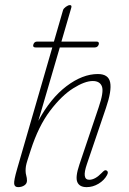

<svg xmlns="http://www.w3.org/2000/svg" viewBox="-20 -742 516 769"><path d="M113.5 -563.5Q117 -575.5 129 -575.5H196L232.5 -701.5Q234.5 -708 243.8 -714.8Q253 -721.5 260 -721.5Q268.5 -721.5 265.5 -711L226 -575.5H366.5Q378.5 -575.5 375.5 -564Q371.5 -552 359.5 -552H219.5L133.5 -258Q182 -348 246.2 -396.8Q310.5 -445.5 372 -445.5Q414.5 -445.5 421.2 -412Q428 -378.5 404.5 -310L328 -84.5Q306.5 -22 337.5 -22Q361 -22 387.5 -49.5Q393 -55.5 397.5 -58.5Q402 -61.5 407 -59Q416 -54 408.5 -40.5Q397.5 -20 374.8 -6.2Q352 7.5 327 7.5Q298.5 7.5 289.8 -12.5Q281 -32.5 298 -83L375 -311.5Q396.5 -374 388.2 -395.8Q380 -417.5 351.5 -417.5Q319.5 -417.5 273 -388.2Q226.5 -359 180.2 -297.8Q134 -236.5 103 -140.5Q94.5 -114.5 90 -100.2Q85.5 -86 84 -77.2Q82.5 -68.5 82.5 -58Q82.5 -48 85.2 -38.8Q88 -29.5 88 -18.5Q88 -6.5 77.5 0.5Q67 7.5 52.5 7.5Q38.5 7.5 36.8 -5.5Q35 -18.5 48.5 -65L189.5 -552H122.5Q110 -552 113.5 -563.5Z"/></svg>

Font: Fraunces 72pt S100 Thin
Style: Italic
Weight: 100
Italic angle: -16°
Version: Version 1.000; ttfautohint (v1.8.3)